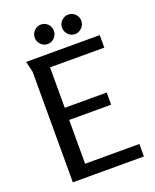

<svg xmlns="http://www.w3.org/2000/svg" viewBox="-163 -991 875 1084"><g transform="rotate(-20 274.5 -449.5)"><path d="M68 -729H510V-654H184V-411H436V-338H184V-75H510V0H83V-664ZM275 -841Q275 -817 258 -799.5Q241 -782 217 -782Q194 -782 177 -799.5Q160 -817 160 -841Q160 -864 177 -881.5Q194 -899 217 -899Q242 -899 258.5 -882Q275 -865 275 -841ZM440 -841Q440 -817 422.5 -799.5Q405 -782 382 -782Q358 -782 341 -799.5Q324 -817 324 -841Q324 -864 341 -881.5Q358 -899 382 -899Q406 -899 423 -882Q440 -865 440 -841Z"/></g></svg>

Font: Rosario Medium
Style: Regular
Weight: 500
Version: Version 1.201